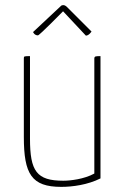

<svg xmlns="http://www.w3.org/2000/svg" viewBox="-20 -719 485 749"><path d="M109 -594C109 -594 114 -581 128 -581C134 -581 226 -675 226 -675L315 -580C327 -580 337 -596 337 -596L241 -692C236 -697 231 -699 227 -699C223 -699 220 -698 219 -697ZM372 -500C353 -500 348 -500 348 -490V-42C308 -20 254 -14 227 -14C123 -14 97 -51 97 -178V-500C73 -500 73 -500 73 -490V-185C73 -40 103 10 219 10C263 10 322 2 372 -23Z"/></svg>

Font: Yanone Kaffeesatz Extra Light
Style: Regular
Weight: 200
Designer: Yanone (Cyrillic: Daniel Pouzeot & Huerta Tipografica)
Foundry: Yanone
Version: Version 1.100;PS 001.100;hotconv 1.0.70;makeotf.lib2.5.58329